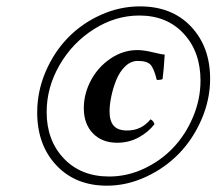

<svg xmlns="http://www.w3.org/2000/svg" viewBox="-20 -608 682 605"><path d="M418.9 -559.1Q344.2 -559.1 276.4 -516.4Q208.5 -473.6 167.7 -403.1Q127 -332.5 127 -254.9Q127 -166 180.9 -108.9Q234.9 -51.8 324.2 -51.8Q380.4 -51.8 433.3 -76.4Q486.3 -101.1 525.4 -142.1Q564.5 -183.1 588.1 -239Q611.8 -294.9 611.8 -354Q611.8 -444.8 558.8 -502Q505.9 -559.1 418.9 -559.1ZM316.9 -22.9Q217.8 -22.9 157.5 -87.2Q97.2 -151.4 97.2 -253.9Q97.2 -319.8 123.5 -381.6Q149.9 -443.4 193.6 -488.5Q237.3 -533.7 297.1 -560.8Q356.9 -587.9 420.9 -587.9Q522 -587.9 582 -524.2Q642.1 -460.4 642.1 -359.9Q642.1 -294.4 615.2 -232.2Q588.4 -169.9 544.2 -124.3Q500 -78.6 439.9 -50.8Q379.9 -22.9 316.9 -22.9ZM466.8 -216.8Q447.8 -191.9 417 -175Q386.2 -158.2 349.1 -158.2Q301.8 -158.2 272.9 -187.7Q244.1 -217.3 244.1 -267.1Q244.1 -312.5 266.4 -354.5Q288.6 -396.5 328.1 -423.3Q367.7 -450.2 413.1 -450.2Q433.1 -450.2 460.9 -443.4Q488.8 -436.5 499 -436Q496.1 -386.7 492.2 -358.9Q487.3 -356 474.1 -356Q465.3 -392.1 454.3 -404.1Q443.4 -416 414.1 -416Q392.1 -416 374.3 -398.7Q356.4 -381.3 346.2 -355.5Q335.9 -329.6 330.6 -303.7Q325.2 -277.8 325.2 -256.8Q325.2 -226.6 338.4 -211.7Q351.6 -196.8 380.9 -196.8Q425.8 -196.8 454.1 -231.9Q462.9 -228.5 466.8 -216.8Z"/></svg>

Font: Common Serif
Style: Bold Italic
Weight: 700
Italic angle: -12°
Designer: Philipp H. Poll, Khaled Hosny
Foundry: Stefan Peev, Context Ltd.
Version: Version 1.026